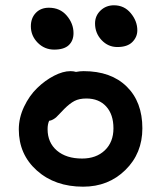

<svg xmlns="http://www.w3.org/2000/svg" viewBox="-20 -743 606 723"><path d="M421.9 -565.9Q387.2 -565.9 362.5 -592Q337.9 -618.2 337.9 -654.8Q337.9 -683.6 358.6 -703.4Q379.4 -723.1 409.2 -723.1Q447.8 -723.1 472.4 -693.4Q497.1 -663.6 497.1 -628.9Q497.1 -603.5 478.3 -584.7Q459.5 -565.9 421.9 -565.9ZM184.1 -556.2Q147.5 -556.2 121.8 -582.3Q96.2 -608.4 96.2 -644Q96.2 -674.8 114.7 -694.3Q133.3 -713.9 164.1 -713.9Q206.1 -713.9 231.4 -684.1Q256.8 -654.3 256.8 -618.2Q256.8 -589.8 239 -573Q221.2 -556.2 184.1 -556.2ZM293 -40Q187 -40 118.9 -100.8Q50.8 -161.6 50.8 -255.9Q50.8 -299.3 70.6 -341.1Q90.3 -382.8 120.1 -411.6Q149.9 -440.4 183.6 -457.8Q217.3 -475.1 245.1 -475.1Q257.3 -475.1 266.1 -472.2Q280.8 -475.1 294.9 -475.1Q397.9 -475.1 457 -417.2Q516.1 -359.4 516.1 -259.8Q516.1 -165.5 452.1 -102.8Q388.2 -40 293 -40ZM159.2 -256.8Q159.2 -206.1 194.3 -176Q229.5 -146 289.1 -146Q342.3 -146 374.8 -177Q407.2 -208 407.2 -259.8Q407.2 -312 379.9 -342Q352.5 -372.1 305.2 -372.1Q278.3 -372.1 260.5 -362.8Q242.7 -353.5 222.2 -333Q215.8 -326.7 205.6 -315.7Q195.3 -304.7 191.2 -301Q187 -297.4 179.9 -293.2Q172.9 -289.1 165 -288.1Q159.2 -274.9 159.2 -256.8Z"/></svg>

Font: Shantell Sans Irregular Bouncy
Style: Regular
Weight: 500
Designer: Stephen Nixon, Anya Danilova, Shantell Martin
Foundry: Arrow Type
Version: Version 1.006;[9816181b4]